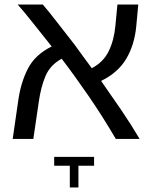

<svg xmlns="http://www.w3.org/2000/svg" viewBox="-20 -613 672 847"><path d="M36 0 60 -166Q71 -248 103 -310Q135 -372 208 -408Q161 -467 122 -516Q83 -565 58 -593H169Q197 -560 231 -516Q265 -472 309 -416Q327 -391 346 -365Q365 -339 385 -312Q436 -339 459.5 -387Q483 -435 489 -499L498 -593H590L581 -496Q573 -414 536.5 -353Q500 -292 426 -256Q469 -195 513 -130.5Q557 -66 596 0H491Q433 -99 371.5 -188.5Q310 -278 252 -354Q201 -326 180.5 -277Q160 -228 151 -163L127 0ZM288 214V118H219V79H395V118H326V214Z"/></svg>

Font: Go Noto Current
Style: Regular
Weight: 400
Designer: Monotype Design Team
Foundry: Monotype Imaging Inc.
Version: Version 2.007; ttfautohint (v1.8) -l 8 -r 50 -G 200 -x 14 -D